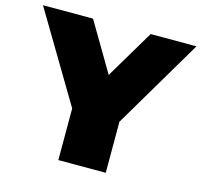

<svg xmlns="http://www.w3.org/2000/svg" viewBox="-102 -812 970 923"><g transform="rotate(15 383.0 -350.0)"><path d="M265 0V-257L1 -700H250L393 -458L537 -700H765L501 -254V0Z"/></g></svg>

Font: Montserrat Black
Style: Regular
Weight: 900
Designer: Julieta Ulanovsky
Foundry: Julieta Ulanovsky
Version: Version 9.000; ttfautohint (v1.8.4.7-5d5b)